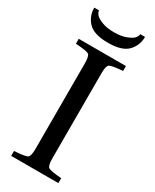

<svg xmlns="http://www.w3.org/2000/svg" viewBox="-221 -926 792 983"><g transform="rotate(30 174.5 -435.0)"><path d="M24 -870H52Q53 -858 63 -846Q73 -834 102 -822.5Q131 -811 174 -811Q217 -811 246 -822.5Q275 -834 285 -846Q295 -858 296 -870H324Q324 -819 290 -784Q256 -749 174 -749Q92 -749 58 -784Q24 -819 24 -870ZM35 0V-29Q101 -33 113 -42Q125 -51 125 -93V-599Q125 -641 113 -650Q101 -659 35 -663V-692H314V-663Q249 -658 236.5 -649.5Q224 -641 224 -599V-93Q224 -51 236.5 -42.5Q249 -34 314 -29V0Z"/></g></svg>

Font: Linguistics Pro
Style: Regular
Weight: 400
Designer: Stefan Peev, Context Ltd
Foundry: Stefan Peev, Context Ltd
Version: Version 001.000